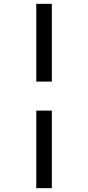

<svg xmlns="http://www.w3.org/2000/svg" viewBox="-20 -889 459 1000"><path d="M250 -869V-464H169V-869ZM250 -313V91H169V-313Z"/></svg>

Font: Merriweather 24pt
Style: Regular
Weight: 400
Designer: Eben Sorkin
Foundry: Eben Sorkin
Version: Version 2.100